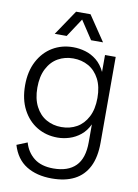

<svg xmlns="http://www.w3.org/2000/svg" viewBox="-100 -784 763 1061"><g transform="rotate(10 282.0 -253.5)"><path d="M266 212Q181 212 123 176Q65 140 42 63L101 39Q116 92 156.5 124Q197 156 265 156Q347 156 390 113Q433 70 433 -20V-121Q415 -83 386.5 -60Q358 -37 324.5 -26.5Q291 -16 258 -16Q194 -16 143 -46.5Q92 -77 62 -134Q32 -191 32 -270Q32 -348 62 -405Q92 -462 143 -492.5Q194 -523 258 -523Q293 -523 327 -513Q361 -503 390 -479.5Q419 -456 438 -416V-511H498V-30Q498 52 471 105.5Q444 159 392.5 185.5Q341 212 266 212ZM269 -77Q317 -77 355 -98.5Q393 -120 415.5 -163.5Q438 -207 438 -270Q438 -333 415.5 -376Q393 -419 355 -440.5Q317 -462 269 -462Q222 -462 184 -440.5Q146 -419 123.5 -375.5Q101 -332 101 -269Q101 -207 123.5 -163.5Q146 -120 184 -98.5Q222 -77 269 -77ZM239 -719H320L415 -578H348L263 -707H296L211 -578H144Z"/></g></svg>

Font: TikTok Sans 24pt Light
Style: Regular
Weight: 300
Version: Version 4.000